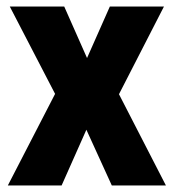

<svg xmlns="http://www.w3.org/2000/svg" viewBox="-20 -569 533 589"><path d="M149 -281 4 0H169L245 -171L323 0H489L345 -280L483 -549H317L247 -391L177 -549H10Z"/></svg>

Font: Noto Sans Sinhala UI Condensed ExtraBold
Style: Regular
Weight: 800
Width: 3
Designer: Jelle Bosma - Monotype Design Team
Foundry: Monotype Imaging Inc.
Version: Version 2.006